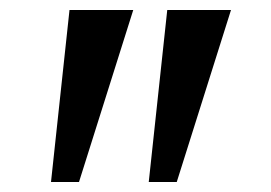

<svg xmlns="http://www.w3.org/2000/svg" viewBox="-20 -848 542 384"><path d="M246.5 -828 138 -484H82L119 -828ZM442 -828 333.5 -484H277.5L314.5 -828Z"/></svg>

Font: Merriweather 24pt SemiBold
Style: Regular
Weight: 600
Designer: Eben Sorkin
Foundry: Eben Sorkin
Version: Version 2.100